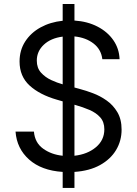

<svg xmlns="http://www.w3.org/2000/svg" viewBox="-20 -838 678 949"><path d="M348 90.9H289.8V11.7Q185 5 123.9 -49.4Q62.9 -103.7 56.8 -187.5H147.7Q152.3 -132.5 193.2 -103.2Q234 -73.9 289.8 -68.2V-337L261.4 -345.2Q176.1 -369.7 126.4 -415.1Q76.7 -460.6 76.7 -534.1Q76.7 -589.8 104.6 -633Q132.5 -676.1 180.6 -702.6Q228.7 -729 289.8 -735.4V-818.2H348V-736.5Q412.3 -732.2 462 -706.5Q511.7 -680.8 540.5 -639Q569.2 -597.3 571 -545.5H485.8Q480.1 -593.8 442.3 -623Q404.5 -652.3 348 -658V-405.5L376.4 -397.7Q404.8 -390.3 439.8 -377.1Q474.8 -364 506.9 -341.4Q539.1 -318.9 560 -283.7Q581 -248.6 581 -197.4Q581 -142 553.8 -96.6Q526.6 -51.1 474.6 -22.2Q422.6 6.7 348 11.7ZM289.8 -421.2V-657Q231.2 -649.5 196.6 -617Q161.9 -584.5 161.9 -538.4Q161.9 -502.1 182.7 -479Q203.5 -456 233.1 -442.3Q262.8 -428.6 289.8 -421.2ZM348 -68.2Q412.3 -75.3 454 -110.3Q495.7 -145.2 495.7 -198.9Q495.7 -235.1 475.5 -257.8Q455.3 -280.5 422.2 -294.7Q389.2 -308.9 350.9 -319.6L348 -320.3Z"/></svg>

Font: Linik Sans
Style: Regular
Weight: 400
Designer: Rasmus Andersson (font), Marc Monis (original base), Kil Hyung-jin (Pretendard portions), Cristiano Sobral (main changes
Foundry: rsms
Version: Version 3.018;May 31, 2022;FontCreator 14.0.0.2814 64-bit; t